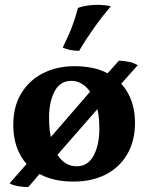

<svg xmlns="http://www.w3.org/2000/svg" viewBox="-20 -740 612 792"><path d="M282.7 9Q203.7 9 148 -19.7Q92.3 -48.4 63.6 -100.9Q34.8 -153.3 34.8 -224.3Q34.8 -301.2 68 -355.4Q101.1 -409.7 158.4 -438.4Q215.7 -467 287.4 -467Q369.4 -467 424.8 -437Q480.3 -407 508.6 -354.5Q536.9 -302.1 536.9 -233.2Q536.9 -160 505.8 -105.4Q474.7 -50.9 417.7 -21Q360.6 9 282.7 9ZM296.5 -54.1Q342.9 -54.1 366.4 -98.4Q389.9 -142.7 389.9 -210.2Q389.9 -273.8 373.8 -317.7Q357.6 -361.6 331.6 -384.1Q305.5 -406.5 274.8 -406.5Q227.8 -406.5 205 -362.9Q182.3 -319.3 182.3 -254.2Q182.3 -195.5 195.6 -150.1Q209 -104.7 234.8 -79.4Q260.6 -54.1 296.5 -54.1ZM400.4 -411.5 470.4 -489.5Q492.2 -489.5 513.8 -484.5Q535.4 -479.4 548 -470.9L473.2 -387ZM168.1 -51.8 96.9 31.5Q72.5 31.5 51.9 27.5Q31.3 23.5 19.6 16L109.3 -85.7ZM135.7 -112.3 372.6 -385.9 425.6 -339.9 188.8 -69.3ZM306.6 -530.5Q288.2 -530 269.3 -534.1Q250.4 -538.2 238.7 -543.8Q262.2 -590.7 276.9 -629.5Q291.7 -668.4 301.7 -707.4Q322.6 -714.9 345.6 -717.7Q368.5 -720.4 390.3 -720Q403.5 -719.5 415.9 -718Q428.4 -716.5 437.6 -714.5Q401.4 -672.3 367.5 -624.4Q333.5 -576.5 306.6 -530.5Z"/></svg>

Font: Vollkorn
Style: Regular
Weight: 400
Designer: Friedrich Althausen
Foundry: Friedrich Althausen
Version: Version 5.001